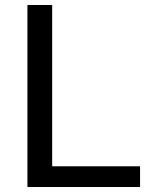

<svg xmlns="http://www.w3.org/2000/svg" viewBox="-20 -749 642 769"><path d="M89.8 -729H189V-83H541V0H89.8Z"/></svg>

Font: Hack
Style: Regular
Weight: 400
Monospace: yes
Designer: Christopher Simpkins
Foundry: Christopher Simpkins
Version: Version 2.019; ttfautohint (v1.4.1) -l 4 -r 80 -G 350 -x 0 -